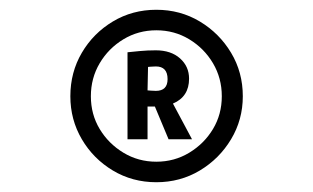

<svg xmlns="http://www.w3.org/2000/svg" viewBox="-20 -738 640 393"><path d="M300 -365Q251 -365 211 -389Q171 -413 147.5 -453Q124 -493 124 -541Q124 -590 147.5 -630Q171 -670 211 -694Q251 -718 300 -718Q349 -718 389 -694Q429 -670 453 -630Q477 -590 477 -541Q477 -493 453 -453Q429 -413 389 -389Q349 -365 300 -365ZM300 -407Q337 -407 367.5 -425.5Q398 -444 416 -474Q434 -504 434 -541Q434 -578 416 -608.5Q398 -639 367.5 -657.5Q337 -676 300 -676Q263 -676 232.5 -657.5Q202 -639 184 -608.5Q166 -578 166 -541Q166 -504 184 -474Q202 -444 232.5 -425.5Q263 -407 300 -407ZM241 -453V-631Q250 -632 266 -633.5Q282 -635 299 -635Q330 -635 348.5 -618.5Q367 -602 367 -577Q367 -540 334 -526L373 -453H325L297 -520H282V-453ZM299 -552Q323 -552 323 -576Q323 -602 299 -602Q293 -602 288.5 -601.5Q284 -601 283 -601L282 -553Q284 -553 288.5 -552.5Q293 -552 299 -552Z"/></svg>

Font: Epunda Sans SemiBold
Style: Regular
Weight: 600
Designer: Simon Atzbach
Foundry: typofactur
Version: Version 2.204; ttfautohint (v1.8.4.7-5d5b)